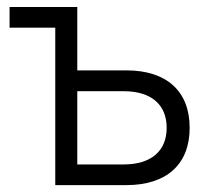

<svg xmlns="http://www.w3.org/2000/svg" viewBox="-20 -538 626 558"><path d="M140.6 0H347.2C464.4 0 531.2 -60.5 531.2 -166.5C531.2 -272.9 464.4 -333.5 347.2 -333.5H204.6V-517.6H7.8V-457.5H140.6ZM204.6 -60.1V-272.9H339.8C418.9 -272.9 464.4 -234.4 464.4 -166.5C464.4 -99.1 418.9 -60.1 339.8 -60.1Z"/></svg>

Font: Cascadia Mono Light
Style: Regular
Weight: 300
Monospace: yes
Designer: Aaron Bell
Foundry: Saja Typeworks
Version: Version 2404.023